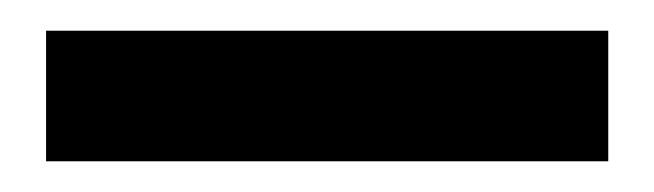

<svg xmlns="http://www.w3.org/2000/svg" viewBox="-20 -740 426 125"><path d="M376 -720V-635H10V-720Z"/></svg>

Font: MSTAGE Medium
Style: Regular
Weight: 500
Designer: Ninad Kale (Devanagari), Jonny Pinhorn (Latin)
Foundry: Indian Type Foundry
Version: 4.004